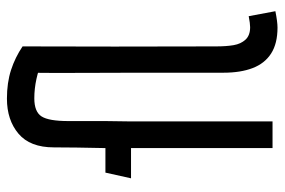

<svg xmlns="http://www.w3.org/2000/svg" viewBox="-150 -636 801 540"><g transform="rotate(-90 250.0 -366.5)"><path d="M389 -703 342 -649Q325 -658 297.5 -664Q270 -670 243 -670Q205 -670 192 -649.5Q179 -629 179 -574V-470L178 -398V0H103V-398H18L34 -470H103Q105 -560 105 -615Q105 -682 143.5 -714.5Q182 -747 242 -747Q287 -747 322.5 -735.5Q358 -724 389 -703ZM315 -138V-379Q315 -458 314.5 -536Q314 -614 315 -703H389Q388 -457 389 -159Q389 -130 392.5 -109.5Q396 -89 408 -76Q420 -63 443 -63Q453 -63 474 -67L488 8Q458 14 442 14Q397 14 369 -4Q341 -22 328 -56Q315 -90 315 -138Z"/></g></svg>

Font: Kreadon
Style: Regular
Weight: 400
Designer: kohakuno
Foundry: StudioGnu
Version: Version 1.000;Glyphs 3.1.2 (3151)